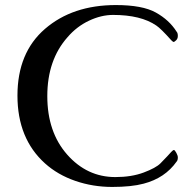

<svg xmlns="http://www.w3.org/2000/svg" viewBox="-20 -726 760 759"><path d="M657 -567Q616 -613 598 -625Q537 -667 427 -667Q380 -667 331.5 -644Q283 -621 247 -579Q167 -489 167 -346Q167 -204 245.5 -115Q324 -26 436 -26Q500 -26 548 -44Q596 -62 614 -80Q632 -98 641 -108Q650 -118 657 -125.5Q664 -133 667.5 -133Q671 -133 677 -122Q683 -111 683 -104Q683 -92 678 -87Q632 -22 548 0Q500 13 423.5 13Q347 13 277.5 -11Q208 -35 158 -80Q49 -178 49 -348Q49 -518 158 -612Q267 -706 438 -706Q543 -706 596 -676.5Q649 -647 678 -601Q683 -596 683 -584Q683 -573 676 -566.5Q669 -560 666.5 -560Q664 -560 657 -567Z"/></svg>

Font: Cardo
Style: Regular
Weight: 400
Designer: David J. Perry
Foundry: David J. Perry
Version: Version 1.0451